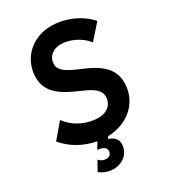

<svg xmlns="http://www.w3.org/2000/svg" viewBox="-217 -820 997 1124"><g transform="rotate(-30 281.5 -258.0)"><path d="M203 196C255 201 315 170 326 109C334 67 313 40 272 27L281 13C415 9 520 -80 520 -213C520 -323 425 -372 332 -410C261 -441 216 -465 216 -510C216 -558 254 -592 308 -592C365 -592 437 -561 478 -507L563 -603C496 -679 395 -713 314 -713C183 -713 85 -620 85 -494C85 -384 182 -337 269 -299C334 -271 385 -245 385 -195C385 -143 345 -108 286 -108C214 -108 132 -143 84 -210L1 -112C57 -45 136 -6 211 7L185 51C230 55 244 71 241 95C238 114 221 126 200 123C180 121 166 111 158 100L122 164C142 181 170 193 203 196Z"/></g></svg>

Font: Fixel Text 20240404 SemiBold
Style: Italic
Weight: 600
Width: 4
Italic angle: -10°
Designer: AlfaBravo + MacPaw
Foundry: Kyrylo Tkachov, Marchela Mozhyna, Serhii Makarenko, Maria Weinstein, Zakhar Kryvoshyya
Version: Version 1.211;Glyphs 3.2 (3225)